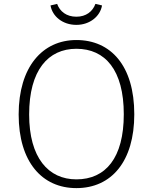

<svg xmlns="http://www.w3.org/2000/svg" viewBox="-20 -956 786 988"><path d="M373 -828C443 -828 496 -873 505 -928L471 -936C457 -897 423 -870 373 -870C322 -870 288 -897 274 -936L240 -928C249 -873 301 -828 373 -828ZM373 -750C198 -750 76 -611 76 -367C76 -122 197 12 373 12C554 12 671 -126 671 -368C671 -618 550 -750 373 -750ZM373 -705C521 -705 617 -596 617 -368C617 -144 524 -33 373 -33C229 -33 130 -144 130 -367C130 -595 228 -705 373 -705Z"/></svg>

Font: Glow Sans SC Normal Light
Style: Regular
Weight: 300
Designer: Ryoko NISHIZUKA (kana, bopomofo & ideographs); Paul D. Hunt (Latin, Greek & Cyrillic); Sandoll Communications, Soo-young
Version: Version 0.93